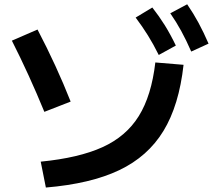

<svg xmlns="http://www.w3.org/2000/svg" viewBox="-20 -838 978 877"><path d="M689.5 -552.7 818.4 -542Q797.9 -356.9 726.6 -240Q655.3 -123 524.7 -60.8Q394 1.5 189.5 18.6L166 -99.6Q340.3 -116.7 448.2 -165.8Q556.2 -214.8 614 -307.9Q671.9 -400.9 689.5 -552.7ZM34.2 -652.3 151.4 -703.1Q238.3 -537.1 302.7 -374L182.6 -327.1Q112.3 -498.5 34.2 -652.3ZM599.6 -757.8 675.8 -803.7Q706.5 -764.6 732.7 -722.7Q758.8 -680.7 783.2 -629.9L705.1 -586.9Q680.7 -636.2 655.5 -676.5Q630.4 -716.8 599.6 -757.8ZM757.8 -777.3 835 -818.4Q863.8 -776.4 887 -733.4Q910.2 -690.4 932.6 -638.7L853.5 -602.5Q830.6 -654.8 807.9 -696.3Q785.2 -737.8 757.8 -777.3Z"/></svg>

Font: Pretendard JP
Style: Bold
Weight: 700
Designer: Base glyphs from Inter by Rasmus Andersson; Hangeul glyphs from Noto Sans CJK(Source Han Sans) by Jang Soo-young and Kan
Foundry: Kil Hyung-jin
Version: Version 1.309